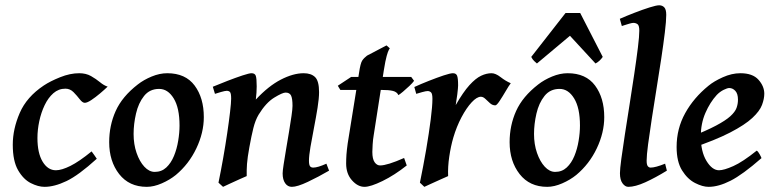

<svg xmlns="http://www.w3.org/2000/svg" viewBox="-20 -703 2990 741"><path d="M395.5 -368.7Q383.3 -356.9 366 -342.3Q348.6 -327.6 332.5 -316.9Q316.4 -306.2 307.1 -306.2Q298.3 -306.2 287.8 -319.8Q277.3 -333.5 263.9 -347.2Q250.5 -360.8 232.4 -360.8Q206.1 -360.8 186 -343.3Q166 -325.7 152.3 -297.1Q138.7 -268.6 131.6 -235.4Q124.5 -202.1 124.5 -170.4Q124.5 -112.3 144.5 -79.1Q164.6 -45.9 195.8 -45.9Q217.8 -45.9 251.7 -62.7Q285.6 -79.6 333.5 -118.7Q336.9 -114.3 344.2 -104Q351.6 -93.8 353.5 -90.3Q283.2 -26.4 236.6 -4.2Q189.9 18.1 151.9 18.1Q127.4 18.1 98.9 3.7Q70.3 -10.7 49.8 -46.1Q29.3 -81.5 29.3 -144.5Q29.3 -205.1 56.2 -267.1Q83 -329.1 148.9 -373Q173.8 -389.6 212.2 -405Q250.5 -420.4 285.6 -420.4Q312 -420.4 331.3 -409.4Q350.6 -398.4 366 -385.7Q381.3 -373 395.5 -368.7Z M766.6 -251Q766.6 -190.9 737.8 -130.4Q709 -69.8 658.7 -27.8Q635.3 -8.8 604.5 4.6Q573.7 18.1 546.4 18.1Q478.5 18.1 439.9 -31.2Q401.4 -80.6 401.4 -154.3Q401.4 -218.8 426.5 -274.7Q451.7 -330.6 511.7 -377Q534.7 -395 565.4 -407.7Q596.2 -420.4 625.5 -420.4Q695.8 -420.4 731.2 -372.8Q766.6 -325.2 766.6 -251ZM672.9 -218.3Q672.9 -286.6 650.4 -323.2Q627.9 -359.9 594.2 -359.9Q557.6 -359.9 535.9 -332.5Q514.2 -305.2 504.9 -264.6Q495.6 -224.1 495.6 -186Q495.6 -146 507.1 -112.8Q518.6 -79.6 537.1 -59.6Q555.7 -39.6 577.1 -39.6Q603.5 -39.6 621.8 -56.6Q640.1 -73.7 651.4 -101.1Q662.6 -128.4 667.7 -159.7Q672.9 -190.9 672.9 -218.3Z M1250 -44.4Q1209 -20.5 1168.2 -1.2Q1127.4 18.1 1106.4 18.1Q1090.3 18.1 1080.6 4.2Q1070.8 -9.8 1070.8 -33.7Q1070.8 -43.5 1074.7 -68.8Q1078.6 -94.2 1084.2 -127.4Q1089.8 -160.6 1095.5 -194.6Q1101.1 -228.5 1105 -255.4Q1108.9 -282.2 1108.9 -294.4Q1108.9 -322.8 1103.3 -334.2Q1097.7 -345.7 1082 -345.7Q1070.3 -345.7 1038.3 -326.2Q1006.3 -306.6 978 -260.3Q965.3 -238.8 957.8 -208.5Q950.2 -178.2 942.4 -134.8Q935.1 -94.7 933.3 -70.6Q931.6 -46.4 932.1 -23.4Q924.3 -20 905 -11.5Q885.7 -2.9 866.9 5.9Q848.1 14.6 840.8 18.1L823.2 2Q832.5 -43 841.3 -92.8Q850.1 -142.6 856.9 -189Q863.8 -235.4 867.9 -271Q872.1 -306.6 872.1 -322.3Q872.1 -342.8 867.7 -347.7Q863.3 -352.5 855 -352.5Q848.6 -352.5 832.8 -347.9Q816.9 -343.3 809.6 -340.8L801.3 -368.2Q826.7 -378.9 858.4 -391.1Q890.1 -403.3 916 -411.9Q941.9 -420.4 950.7 -420.4Q963.4 -420.4 967 -410.9Q970.7 -401.4 970.7 -369.6Q970.7 -346.2 967.3 -318.8Q1016.1 -371.1 1064 -395.8Q1111.8 -420.4 1151.9 -420.4Q1180.7 -420.4 1196 -405.5Q1211.4 -390.6 1211.4 -347.2Q1211.4 -323.7 1205.6 -287.1Q1199.7 -250.5 1191.9 -210.4Q1184.1 -170.4 1178.2 -136Q1172.4 -101.6 1172.4 -83Q1172.4 -67.4 1176.3 -61.8Q1180.2 -56.2 1189 -56.2Q1206.1 -56.2 1239.7 -71.3Z M1578.1 -391.1Q1572.3 -382.8 1559.8 -371.1Q1547.4 -359.4 1535.2 -349.1Q1522.9 -338.9 1517.6 -335.9Q1512.2 -348.1 1496.6 -352.1Q1481 -356 1450.7 -356H1293.5L1283.7 -372.1L1335.4 -406.2H1566.9ZM1549.8 -64.5Q1502.4 -26.9 1456.3 -4.4Q1410.2 18.1 1386.7 18.1Q1360.8 18.1 1338.4 -7.1Q1315.9 -32.2 1315.9 -71.8Q1315.9 -88.9 1317.1 -106.4Q1318.4 -124 1321.8 -148.9L1365.7 -421.9Q1371.1 -459 1377.9 -469.2Q1384.8 -479.5 1396.5 -488.3L1471.7 -527.8L1484.4 -516.6Q1484.4 -516.6 1481 -511Q1477.5 -505.4 1472.4 -487.3Q1467.3 -469.2 1461.4 -432.1L1422.4 -182.1Q1419.4 -165 1418.2 -145.5Q1417 -126 1417 -116.7Q1417 -89.4 1425.8 -76.9Q1434.6 -64.5 1446.8 -64.5Q1474.6 -64.5 1539.6 -93.3Z M1951.2 -381.8Q1943.8 -372.1 1931.9 -351.6Q1919.9 -331.1 1908.4 -313.7Q1897 -296.4 1891.6 -296.4Q1880.4 -296.4 1871.1 -304.7Q1861.8 -313 1853.3 -321.3Q1844.7 -329.6 1835.9 -329.6Q1820.3 -329.6 1800.3 -308.1Q1780.3 -286.6 1761.2 -250.7Q1742.2 -214.8 1729.5 -171.9Q1719.7 -138.2 1713.9 -98.6Q1708 -59.1 1709.5 -23.4Q1700.7 -19.5 1681.6 -11Q1662.6 -2.4 1643.8 6.1Q1625 14.6 1617.7 18.1L1600.6 2Q1613.8 -62 1624.8 -126Q1635.7 -189.9 1642.3 -241.9Q1648.9 -293.9 1648.9 -321.3Q1648.9 -341.8 1643.3 -346.7Q1637.7 -351.6 1630.4 -351.6Q1624 -351.6 1608.9 -347.4Q1593.8 -343.3 1586.4 -340.8L1579.1 -367.2Q1604.5 -378.9 1635.5 -391.1Q1666.5 -403.3 1692.1 -411.9Q1717.8 -420.4 1728 -420.4Q1740.2 -420.4 1744.1 -410.9Q1748 -401.4 1748 -373.5Q1748 -364.3 1744.9 -339.1Q1741.7 -314 1738.8 -297.4Q1767.6 -347.7 1791.7 -374.3Q1815.9 -400.9 1836.7 -410.6Q1857.4 -420.4 1877 -420.4Q1892.6 -420.4 1912.1 -405.3Q1931.6 -390.1 1951.2 -381.8Z M2312 -251Q2312 -190.9 2283.2 -130.4Q2254.4 -69.8 2204.1 -27.8Q2180.7 -8.8 2149.9 4.6Q2119.1 18.1 2091.8 18.1Q2023.9 18.1 1985.4 -31.2Q1946.8 -80.6 1946.8 -154.3Q1946.8 -218.8 1971.9 -274.7Q1997.1 -330.6 2057.1 -377Q2080.1 -395 2110.8 -407.7Q2141.6 -420.4 2170.9 -420.4Q2241.2 -420.4 2276.6 -372.8Q2312 -325.2 2312 -251ZM2218.3 -218.3Q2218.3 -286.6 2195.8 -323.2Q2173.3 -359.9 2139.6 -359.9Q2103 -359.9 2081.3 -332.5Q2059.6 -305.2 2050.3 -264.6Q2041 -224.1 2041 -186Q2041 -146 2052.5 -112.8Q2064 -79.6 2082.5 -59.6Q2101.1 -39.6 2122.6 -39.6Q2148.9 -39.6 2167.2 -56.6Q2185.5 -73.7 2196.8 -101.1Q2208 -128.4 2213.1 -159.7Q2218.3 -190.9 2218.3 -218.3ZM2306.2 -483.4Q2294.4 -466.3 2278.3 -458L2179.7 -564.9L2052.2 -458Q2048.3 -460.9 2041.5 -467.5Q2034.7 -474.1 2030.3 -483.4L2162.6 -652.8H2219.2Z M2553.7 -44.4Q2509.3 -17.1 2470.5 0.5Q2431.6 18.1 2404.8 18.1Q2392.6 18.1 2382.6 4.6Q2372.6 -8.8 2372.6 -34.7Q2372.6 -49.8 2377.9 -89.8Q2383.3 -129.9 2391.8 -184.8Q2400.4 -239.7 2409.9 -300.5Q2419.4 -361.3 2428 -418.5Q2436.5 -475.6 2441.9 -519.5Q2447.3 -563.5 2447.3 -584.5Q2447.3 -605 2440.2 -609.9Q2433.1 -614.7 2424.3 -614.7Q2419.4 -614.7 2408.7 -611.6Q2397.9 -608.4 2388.9 -605.5Q2379.9 -602.5 2379.9 -602.5L2372.1 -630.4Q2397.5 -641.6 2429 -653.8Q2460.4 -666 2486.8 -674.3Q2513.2 -682.6 2523.9 -682.6Q2536.1 -682.6 2543.7 -674.6Q2551.3 -666.5 2551.3 -645.5Q2551.3 -622.6 2545.9 -577.9Q2540.5 -533.2 2532 -476.8Q2523.4 -420.4 2513.7 -360.1Q2503.9 -299.8 2495.4 -244.1Q2486.8 -188.5 2481.2 -146Q2475.6 -103.5 2475.6 -83Q2475.6 -67.4 2480 -61.8Q2484.4 -56.2 2491.2 -56.2Q2509.3 -56.2 2546.9 -71.3Z M2929.7 -341.3Q2929.7 -321.8 2920.9 -298.1Q2912.1 -274.4 2883.5 -247.8Q2855 -221.2 2798.1 -191.7Q2741.2 -162.1 2645.5 -129.9L2642.1 -173.3Q2705.6 -198.2 2742.9 -218Q2780.3 -237.8 2798.6 -254.4Q2816.9 -271 2822.5 -286.4Q2828.1 -301.8 2828.1 -318.4Q2828.1 -341.3 2817.9 -352.3Q2807.6 -363.3 2794.4 -363.3Q2787.1 -363.3 2772.7 -356.2Q2758.3 -349.1 2746.1 -336.4Q2720.2 -308.1 2702.4 -267.1Q2684.6 -226.1 2684.6 -176.8Q2684.6 -118.2 2706.5 -82Q2728.5 -45.9 2754.9 -45.9Q2773.9 -45.9 2810.1 -62Q2846.2 -78.1 2900.4 -121.6Q2905.8 -118.7 2911.9 -107.4Q2918 -96.2 2918.9 -92.8Q2845.7 -28.8 2799.3 -5.4Q2752.9 18.1 2714.8 18.1Q2691.4 18.1 2662.4 3.2Q2633.3 -11.7 2612.3 -45.4Q2591.3 -79.1 2591.3 -135.7Q2591.3 -206.5 2624.3 -266.1Q2657.2 -325.7 2714.4 -372.1Q2734.9 -389.2 2769.5 -404.8Q2804.2 -420.4 2837.4 -420.4Q2884.8 -420.4 2907.2 -395.3Q2929.7 -370.1 2929.7 -341.3Z"/></svg>

Font: Dai Banna SIL Medium
Style: Italic
Weight: 500
Italic angle: -11°
Designer: Victor Gaultney
Foundry: SIL International
Version: Version 4.000